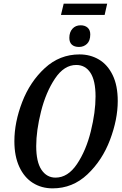

<svg xmlns="http://www.w3.org/2000/svg" viewBox="-20 -1024 668 1055"><path d="M59 -248Q59 -352 102 -463.5Q145 -575 226.5 -650Q308 -725 417 -725Q476 -725 523.5 -697Q571 -669 599 -611.5Q627 -554 627 -469Q627 -368 584.5 -255.5Q542 -143 460.5 -66Q379 11 269 11Q208 11 160.5 -19Q113 -49 86 -107.5Q59 -166 59 -248ZM505 -494Q505 -581 477 -624Q449 -667 399 -667Q332 -667 282 -592Q232 -517 205.5 -411.5Q179 -306 179 -221Q179 -134 208 -91Q237 -48 285 -48Q353 -48 403 -122.5Q453 -197 479 -302.5Q505 -408 505 -494ZM330 -1004H569L555 -942H315ZM361 -816Q361 -847 378 -866Q395 -885 423 -885Q447 -885 461.5 -872Q476 -859 476 -835Q476 -800 458 -783Q440 -766 414 -766Q389 -766 375 -778.5Q361 -791 361 -816Z"/></svg>

Font: Noto Serif CondSemiBold
Style: Italic
Weight: 600
Width: 3
Italic angle: -12°
Designer: Monotype Design Team
Foundry: Monotype Imaging Inc.
Version: Version 1.001